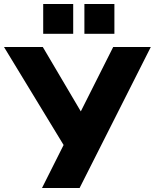

<svg xmlns="http://www.w3.org/2000/svg" viewBox="-49 -940 774 960"><path d="M161 0 269 -215 -29 -705H165L355 -383L517 -705H705L349 0ZM373 -771V-920H523V-771ZM167 -771V-920H317V-771Z"/></svg>

Font: Nunito Sans Black
Style: Regular
Weight: 900
Designer: Vernon Adams
Foundry: Vernon Adams
Version: Version 3.006; ttfautohint (v1.8.3)